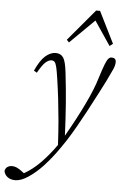

<svg xmlns="http://www.w3.org/2000/svg" viewBox="-143 -785 693 1073"><g transform="rotate(5 203.0 -249.0)"><path d="M-80 197Q-77 181 -66 173.5Q-55 166 -40 166Q-26 166 -13 172Q0 178 16 190L29 200Q75 174 117 132Q163 86 205 26Q201 -52 195.5 -113.5Q190 -175 183.5 -230.5Q177 -286 168 -346Q162 -387 157 -407.5Q152 -428 145.5 -435Q139 -442 128 -442Q114 -442 96.5 -428Q79 -414 52 -366L35 -376Q62 -436 90.5 -460.5Q119 -485 148 -485Q176 -485 190.5 -464Q205 -443 212 -378Q222 -294 228.5 -209Q235 -124 239 -29Q297 -130 339 -217.5Q381 -305 399 -367Q415 -418 425 -443.5Q435 -469 443 -478Q451 -487 461 -487Q486 -487 486 -464Q486 -453 483 -441.5Q480 -430 470 -410Q457 -381 442.5 -352Q428 -323 405 -279Q375 -221 350 -174.5Q325 -128 302 -87.5Q279 -47 253 -6Q225 37 197.5 74Q170 111 135 149Q97 189 56.5 216Q16 243 -16 243Q-42 243 -59 230.5Q-76 218 -80 197ZM444 -550 353 -685 216 -550 203 -564 352 -741H374L462 -564Z"/></g></svg>

Font: Source Serif Pro Light
Style: Italic
Weight: 300
Italic angle: -12°
Designer: Frank Grießhammer
Foundry: Adobe Systems Incorporated
Version: Version 3.001;hotconv 1.0.111;makeotfexe 2.5.65597